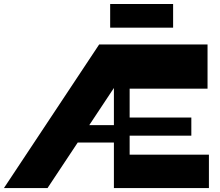

<svg xmlns="http://www.w3.org/2000/svg" viewBox="-20 -956 1119 976"><path d="M594.1 -505.4V-730H1035V-505.4ZM559 0V-730H639V0ZM0 0 484.1 -730H705.7L221.6 0ZM594.1 0V-169.7H1042V0ZM620.4 -266.4V-358.4H952.6V-266.4ZM322 -231.3 330.6 -319.9H572.3V-231.3ZM540 -815.5V-935.7H860V-815.5Z"/></svg>

Font: Savate ExtraLight
Style: Regular
Weight: 200
Designer: Max Esnée
Foundry: Plomb Type
Version: Version 2.000